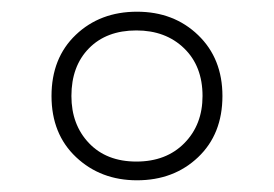

<svg xmlns="http://www.w3.org/2000/svg" viewBox="-20 -744 468 328"><path d="M214 -436Q152 -436 110 -475.5Q68 -515 68 -580Q68 -645 109.5 -684.5Q151 -724 214 -724Q277 -724 318.5 -684Q360 -644 360 -580Q360 -515 318.5 -475.5Q277 -436 214 -436ZM213 -468Q264 -468 295 -499.5Q326 -531 326 -580Q326 -631 294.5 -661.5Q263 -692 213 -692Q162 -692 132 -661.5Q102 -631 102 -580Q102 -531 132 -499.5Q162 -468 213 -468Z"/></svg>

Font: Noto Sans ExtraLight
Style: Regular
Weight: 200
Designer: Monotype Design Team
Foundry: Monotype Imaging Inc.
Version: Version 2.007